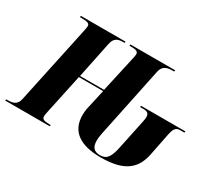

<svg xmlns="http://www.w3.org/2000/svg" viewBox="-157 -968 1371 1233"><g transform="rotate(30 529.0 -352.0)"><path d="M692 10C878 10 939 -61 961 -169L994 -334C1005 -390 1023 -397 1049 -397H1078L1080 -407H751L750 -397H774C805 -397 817 -386 817 -361C817 -353 816 -341 813 -329L767 -110C751 -30 730 0 681 0C638 0 616 -21 616 -71C616 -90 619 -108 623 -129L731 -648C741 -697 777 -704 814 -704H825L827 -714H495L493 -704H505C545 -704 559 -696 559 -678C559 -669 557 -660 553 -642L494 -377H316L372 -648C382 -697 413 -704 446 -704H457L459 -714H128L126 -704H137C185 -704 199 -697 199 -678C199 -671 197 -659 192 -636L70 -64C61 -17 27 -10 -8 -10H-19L-22 0H308L311 -10H299C260 -10 245 -17 245 -38C245 -45 247 -56 250 -71L313 -367H493L463 -232C456 -203 455 -187 455 -168C455 -42 547 10 692 10Z"/></g></svg>

Font: Noto Serif Display Condensed Black
Style: Italic
Weight: 900
Width: 3
Italic angle: -12°
Designer: Monotype Design Team
Foundry: Monotype Imaging Inc.
Version: Version 2.009